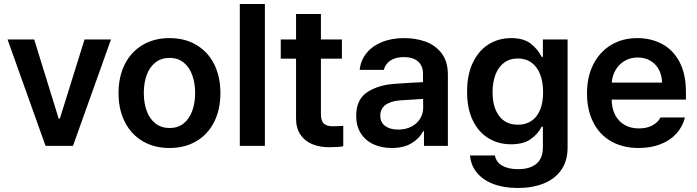

<svg xmlns="http://www.w3.org/2000/svg" viewBox="-20 -727 3476 957"><path d="M343.8 0H207L17.6 -530.3H150.4L272.5 -135.7H278.3L401.4 -530.3H533.2Z M570.8 -262.7Q570.8 -344.7 602.1 -406.7Q633.3 -468.8 690.9 -502.9Q748.5 -537.1 824.7 -537.1Q901.4 -537.1 959 -502.9Q1016.6 -468.8 1047.6 -406.7Q1078.6 -344.7 1078.6 -262.7Q1078.6 -181.2 1047.4 -119.1Q1016.1 -57.1 958.7 -23.2Q901.4 10.7 824.7 10.7Q748.5 10.7 690.9 -23.4Q633.3 -57.6 602.1 -119.4Q570.8 -181.2 570.8 -262.7ZM952.6 -263.7Q952.6 -313 938.2 -352.8Q923.8 -392.6 895.3 -415.5Q866.7 -438.5 825.7 -438.5Q783.7 -438.5 754.6 -415.5Q725.6 -392.6 711.2 -353Q696.8 -313.5 696.8 -263.7Q696.8 -213.9 711.2 -174.3Q725.6 -134.8 754.6 -111.8Q783.7 -88.9 825.7 -88.9Q866.7 -88.9 895.3 -111.8Q923.8 -134.8 938.2 -174.3Q952.6 -213.9 952.6 -263.7Z M1300.3 0H1175.3V-707H1300.3Z M1684.1 -434.6H1579.6V-159.2Q1579.6 -124 1594.5 -110.8Q1609.4 -97.7 1636.2 -97.7Q1659.7 -97.7 1690.9 -99.6V2Q1666.5 6.8 1620.6 6.8Q1572.3 6.8 1534.9 -9Q1497.6 -24.9 1476.3 -57.6Q1455.1 -90.3 1455.6 -138.7V-434.6H1379.4V-530.3H1455.6V-657.2H1579.6V-530.3H1684.1Z M1952.6 -309.6Q2037.1 -315.4 2088.4 -317.4V-359.4Q2088.4 -398.9 2063.5 -420.7Q2038.6 -442.4 1992.7 -442.4Q1952.1 -442.4 1926.3 -425.3Q1900.4 -408.2 1893.1 -378.9H1772.9Q1777.3 -424.3 1805.2 -460.2Q1833 -496.1 1881.8 -516.6Q1930.7 -537.1 1995.6 -537.1Q2051.3 -537.1 2100.3 -519.8Q2149.4 -502.4 2180.9 -461.7Q2212.4 -420.9 2212.4 -354.5V0H2093.3V-73.2H2089.4Q2069.8 -36.1 2030.8 -12.7Q1991.7 10.7 1933.1 10.7Q1881.8 10.7 1841.6 -7.8Q1801.3 -26.4 1778.3 -62.5Q1755.4 -98.6 1755.4 -149.4Q1755.4 -231.4 1810.8 -267.8Q1866.2 -304.2 1952.6 -309.6ZM1965.3 -81.1Q2002 -81.1 2030.3 -95.7Q2058.6 -110.4 2074 -135.5Q2089.4 -160.6 2089.4 -190.4L2088.9 -233.9L1972.2 -226.6Q1926.3 -222.7 1900.9 -203.6Q1875.5 -184.6 1875.5 -150.4Q1875.5 -116.7 1899.9 -98.9Q1924.3 -81.1 1965.3 -81.1Z M2322.8 47.9H2446.8Q2453.1 81.5 2483.6 98.9Q2514.2 116.2 2563 116.2Q2621.1 116.2 2653.6 89.4Q2686 62.5 2686 5.9V-95.7H2680.2Q2661.6 -59.1 2625.2 -33.4Q2588.9 -7.8 2526.9 -7.8Q2464.8 -7.8 2415 -37.8Q2365.2 -67.9 2336.7 -126.7Q2308.1 -185.5 2308.1 -269.5Q2308.1 -354.5 2336.9 -414.8Q2365.7 -475.1 2415.5 -506.1Q2465.3 -537.1 2527.8 -537.1Q2589.8 -537.1 2625 -509.8Q2660.2 -482.4 2680.2 -443.4H2686V-530.3H2809.1V8.8Q2809.1 74.7 2777.6 119.9Q2746.1 165 2690.2 187.5Q2634.3 210 2561 210Q2491.2 210 2439.2 190.2Q2387.2 170.4 2357.2 134Q2327.1 97.7 2322.8 47.9ZM2687 -267.6Q2687 -317.9 2672.4 -356Q2657.7 -394 2629.4 -414.8Q2601.1 -435.5 2561 -435.5Q2520.5 -435.5 2492.2 -414.1Q2463.9 -392.6 2449.5 -354.5Q2435.1 -316.4 2435.1 -267.6Q2435.1 -192.9 2467.8 -149.2Q2500.5 -105.5 2561 -105.5Q2621.1 -105.5 2654.1 -148.2Q2687 -190.9 2687 -267.6Z M2905.8 -261.7Q2905.8 -343.3 2937 -405.5Q2968.3 -467.8 3025.1 -502.4Q3082 -537.1 3156.7 -537.1Q3224.1 -537.1 3279.1 -508.3Q3334 -479.5 3366.5 -419.2Q3398.9 -358.9 3398.9 -269.5V-230.5H3028.8Q3029.3 -186 3046.4 -153.6Q3063.5 -121.1 3093.8 -104Q3124 -86.9 3164.6 -86.9Q3204.1 -86.9 3231.9 -102.1Q3259.8 -117.2 3272 -141.6H3394Q3382.8 -95.7 3351.6 -61.3Q3320.3 -26.9 3272.2 -8.1Q3224.1 10.7 3163.6 10.7Q3084.5 10.7 3026.1 -22.7Q2967.8 -56.2 2936.8 -117.7Q2905.8 -179.2 2905.8 -261.7ZM3279.8 -315.4Q3279.3 -351.6 3264.2 -379.9Q3249 -408.2 3221.7 -424.3Q3194.3 -440.4 3158.7 -440.4Q3122.1 -440.4 3093.5 -423.6Q3064.9 -406.7 3048.3 -378.2Q3031.7 -349.6 3029.3 -315.4Z"/></svg>

Font: Pretendard Std SemiBold
Style: Regular
Weight: 600
Designer: Base glyphs from Inter by Rasmus Andersson; Hangeul glyphs from Noto Sans CJK(Source Han Sans) by Jang Soo-young and Kan
Foundry: Kil Hyung-jin
Version: Version 1.309